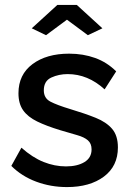

<svg xmlns="http://www.w3.org/2000/svg" viewBox="-20 -750 531 780"><path d="M252 10Q186 10 127 -12Q68 -34 26 -76L67 -150Q112 -110 157 -92Q202 -74 248 -74Q294 -74 323 -91.5Q352 -109 352 -143Q352 -167 337 -180Q322 -193 293.5 -201Q265 -209 225 -221Q169 -238 131 -256.5Q93 -275 74 -302Q55 -329 55 -371Q55 -447 112 -489.5Q169 -532 261 -532Q318 -532 366.5 -514.5Q415 -497 452 -460L405 -387Q337 -449 255 -449Q219 -449 188.5 -435Q158 -421 158 -383Q158 -351 185 -337Q212 -323 265 -307Q325 -289 368.5 -271.5Q412 -254 435.5 -226.5Q459 -199 459 -151Q459 -75 402 -32.5Q345 10 252 10ZM109 -635 213 -730H292L396 -635L337 -607L252 -670L167 -607Z"/></svg>

Font: Raleway SemiBold
Style: Regular
Weight: 600
Designer: Matt McInerney, Pablo Impallari, Rodrigo Fuenzalida
Foundry: Matt McInerney, Pablo Impallari, Rodrigo Fuenzalida
Version: Version 4.026